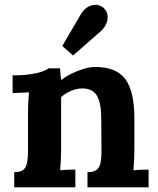

<svg xmlns="http://www.w3.org/2000/svg" viewBox="-20 -803 676 823"><path d="M41 0V-65Q69 -65 81 -76Q93 -87 96.5 -107.5Q100 -128 100 -154V-322Q100 -340 101 -362.5Q102 -385 104 -407Q88 -406 66.5 -405.5Q45 -405 34 -404V-480Q80 -480 112 -485Q144 -490 162.5 -497Q181 -504 188 -510H237Q239 -497 239 -491Q239 -485 239.5 -479.5Q240 -474 243 -460Q263 -476 289 -488.5Q315 -501 341 -508.5Q367 -516 387 -516Q479 -516 517.5 -463.5Q556 -411 556 -295V-161Q556 -147 555 -121.5Q554 -96 552 -73Q569 -75 588 -75.5Q607 -76 617 -76V0H355V-65Q383 -65 395.5 -76Q408 -87 411.5 -107.5Q415 -128 415 -154L414 -296Q414 -361 395.5 -392.5Q377 -424 333 -424Q308 -424 283.5 -413Q259 -402 242 -387Q242 -373 242 -358.5Q242 -344 242 -330V-161Q242 -147 241 -121.5Q240 -96 238 -73Q254 -75 273.5 -75.5Q293 -76 303 -76V0ZM293 -565 247 -606 329 -746Q340 -763 355.5 -772.5Q371 -782 389 -782.5Q407 -783 423 -770Q439 -756 441 -737.5Q443 -719 435.5 -701.5Q428 -684 414 -671Z"/></svg>

Font: Lora
Style: Weight 700
Weight: 700
Designer: Olga Karpushina, Alexei Vanyashin (Cyrillic)
Foundry: Cyreal
Version: Version 3.001